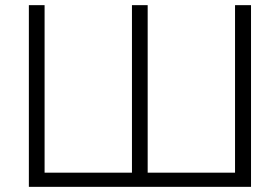

<svg xmlns="http://www.w3.org/2000/svg" viewBox="-20 -725 1085 745"><path d="M92 0V-705H153V-55H492V-705H553V-55H892V-705H954V0Z"/></svg>

Font: Nunito Sans Light
Style: Regular
Weight: 300
Designer: Vernon Adams
Foundry: Vernon Adams
Version: Version 3.101; ttfautohint (v1.8.4.7-5d5b);gftools[0.9.27]